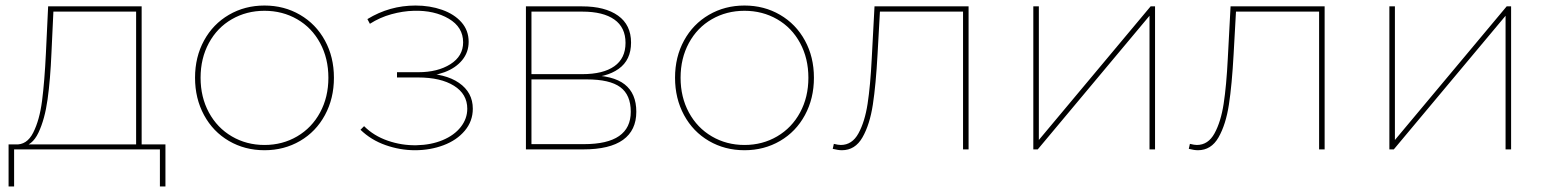

<svg xmlns="http://www.w3.org/2000/svg" viewBox="-20 -540 5599 694"><path d="M472 -498H173L166 -349Q162 -253 152 -181Q142 -109 119 -60.5Q96 -12 56 -10L35 -18Q77 -15 100 -60.5Q123 -106 132 -175.5Q141 -245 146 -349L154 -517H492V-10H472ZM11 -18H578V134H558V0H31V134H11Z M936 3Q865 3 807.5 -30.5Q750 -64 717.5 -124Q685 -184 685 -259Q685 -334 717.5 -393.5Q750 -453 807.5 -486.5Q865 -520 936 -520Q1007 -520 1064.5 -486.5Q1122 -453 1154.5 -393.5Q1187 -334 1187 -259Q1187 -184 1154.5 -124Q1122 -64 1064.5 -30.5Q1007 3 936 3ZM936 -16Q1001 -16 1054 -47Q1107 -78 1137 -133.5Q1167 -189 1167 -259Q1167 -329 1137 -384.5Q1107 -440 1054 -470.5Q1001 -501 936 -501Q871 -501 818 -470.5Q765 -440 735 -384.5Q705 -329 705 -259Q705 -189 735 -133.5Q765 -78 818 -47Q871 -16 936 -16Z M1480 3Q1535 3 1583 -15Q1631 -33 1660 -67.5Q1689 -102 1689 -147Q1689 -206 1639 -240.5Q1589 -275 1500 -275L1497 -264Q1546 -264 1586.5 -279Q1627 -294 1650.5 -322.5Q1674 -351 1674 -389Q1674 -430 1648 -459.5Q1622 -489 1578 -504.5Q1534 -520 1482 -520Q1388 -520 1308 -471L1317 -454Q1353 -477 1394.5 -488.5Q1436 -500 1476 -501Q1550 -503 1602 -472.5Q1654 -442 1654 -387Q1654 -337 1608 -308Q1562 -279 1492 -279H1415V-260H1491Q1573 -260 1621 -230Q1669 -200 1669 -147Q1669 -111 1645.5 -81Q1622 -51 1580 -33.5Q1538 -16 1485 -15Q1432 -14 1381.5 -31.5Q1331 -49 1296 -84L1283 -71Q1321 -34 1373.5 -15.5Q1426 3 1480 3Z M1881 -517H2084Q2167 -517 2214 -483.5Q2261 -450 2261 -386Q2261 -323 2216 -291Q2171 -259 2094 -259L2107 -268Q2196 -268 2238 -235Q2280 -202 2280 -136Q2280 -69 2232 -34.5Q2184 0 2088 0H1881ZM2091 -19Q2260 -19 2260 -136Q2260 -197 2222 -225Q2184 -253 2101 -253H1901V-19ZM2085 -272Q2160 -272 2200.5 -300.5Q2241 -329 2241 -385Q2241 -441 2200.5 -469.5Q2160 -498 2085 -498H1901V-272Z M2671 3Q2600 3 2542.5 -30.5Q2485 -64 2452.5 -124Q2420 -184 2420 -259Q2420 -334 2452.5 -393.5Q2485 -453 2542.5 -486.5Q2600 -520 2671 -520Q2742 -520 2799.5 -486.5Q2857 -453 2889.5 -393.5Q2922 -334 2922 -259Q2922 -184 2889.5 -124Q2857 -64 2799.5 -30.5Q2742 3 2671 3ZM2671 -16Q2736 -16 2789 -47Q2842 -78 2872 -133.5Q2902 -189 2902 -259Q2902 -329 2872 -384.5Q2842 -440 2789 -470.5Q2736 -501 2671 -501Q2606 -501 2553 -470.5Q2500 -440 2470 -384.5Q2440 -329 2440 -259Q2440 -189 2470 -133.5Q2500 -78 2553 -47Q2606 -16 2671 -16Z M2994 -20Q3010 -16 3019 -16Q3060 -16 3083 -58Q3106 -100 3116 -165Q3126 -230 3131 -329Q3131 -334 3131.5 -338.5Q3132 -343 3132 -348L3141 -517H3481V0H3461V-506L3469 -498H3153L3161 -506L3152 -344Q3146 -234 3135 -162Q3124 -90 3097.5 -43.5Q3071 3 3023 3Q3010 3 2990 -2Z M3715 -517H3735V-34L4139 -517H4155V0H4135V-483L3731 0H3715Z M4281 -20Q4297 -16 4306 -16Q4347 -16 4370 -58Q4393 -100 4403 -165Q4413 -230 4418 -329Q4418 -334 4418.5 -338.5Q4419 -343 4419 -348L4428 -517H4768V0H4748V-506L4756 -498H4440L4448 -506L4439 -344Q4433 -234 4422 -162Q4411 -90 4384.5 -43.5Q4358 3 4310 3Q4297 3 4277 -2Z M5002 -517H5022V-34L5426 -517H5442V0H5422V-483L5018 0H5002Z"/></svg>

Font: Montserrat
Style: Regular
Weight: 400
Designer: Julieta Ulanovsky
Foundry: Julieta Ulanovsky
Version: Version 8.000